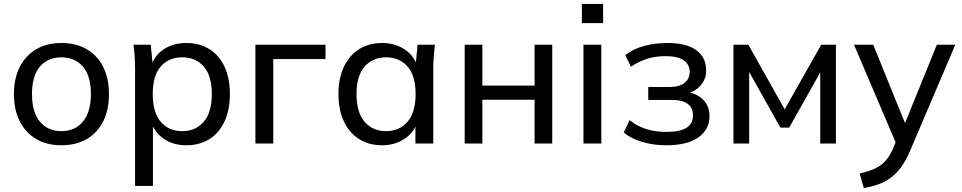

<svg xmlns="http://www.w3.org/2000/svg" viewBox="-20 -731 4900 978"><path d="M293 9Q219 9 165 -22.5Q111 -54 81 -112.5Q51 -171 51 -252Q51 -332 81 -390.5Q111 -449 165 -480.5Q219 -512 293 -512Q367 -512 421.5 -480.5Q476 -449 505.5 -390.5Q535 -332 535 -252Q535 -171 505.5 -112.5Q476 -54 421.5 -22.5Q367 9 293 9ZM293 -63Q361 -63 402 -111Q443 -159 443 -252Q443 -345 402 -392Q361 -439 293 -439Q224 -439 183.5 -392Q143 -345 143 -252Q143 -159 183.5 -111Q224 -63 293 -63Z M668 216V-384Q668 -413 666 -443Q664 -473 660 -503H748L759 -387H748Q763 -445 812 -478.5Q861 -512 929 -512Q996 -512 1046 -481Q1096 -450 1123.5 -391.5Q1151 -333 1151 -252Q1151 -171 1123.5 -112Q1096 -53 1046 -22Q996 9 929 9Q862 9 813.5 -24.5Q765 -58 748 -115H759V216ZM908 -63Q977 -63 1018 -111Q1059 -159 1059 -252Q1059 -345 1018 -392Q977 -439 908 -439Q839 -439 798.5 -392Q758 -345 758 -252Q758 -159 798.5 -111Q839 -63 908 -63Z M1281 0V-503H1638V-430H1372V0Z M1926 9Q1860 9 1810 -22Q1760 -53 1732 -112Q1704 -171 1704 -252Q1704 -333 1732 -391.5Q1760 -450 1810 -481Q1860 -512 1926 -512Q1993 -512 2042.5 -478.5Q2092 -445 2108 -387H2096L2107 -503H2195Q2192 -473 2189.5 -443Q2187 -413 2187 -384V0H2096V-115H2107Q2091 -58 2041.5 -24.5Q1992 9 1926 9ZM1947 -63Q2015 -63 2056 -111Q2097 -159 2097 -252Q2097 -345 2056 -392Q2015 -439 1947 -439Q1879 -439 1837.5 -392Q1796 -345 1796 -252Q1796 -159 1837 -111Q1878 -63 1947 -63Z M2347 0V-503H2437V-295H2703V-503H2793V0H2703V-223H2437V0Z M2952 0V-503H3043V0ZM2944 -613V-711H3052V-613Z M3374 9Q3308 9 3251 -8Q3194 -25 3157 -56L3187 -119Q3224 -89 3271 -74Q3318 -59 3373 -59Q3445 -59 3477.5 -80.5Q3510 -102 3510 -143Q3510 -182 3483 -202Q3456 -222 3404 -222H3282V-288H3393Q3440 -288 3466.5 -308.5Q3493 -329 3493 -365Q3493 -402 3463 -423.5Q3433 -445 3371 -445Q3319 -445 3276 -431.5Q3233 -418 3194 -391L3165 -450Q3206 -482 3261 -497Q3316 -512 3381 -512Q3476 -512 3526.5 -475.5Q3577 -439 3577 -372Q3577 -325 3545 -291.5Q3513 -258 3460 -251V-264Q3520 -261 3557 -227.5Q3594 -194 3594 -139Q3594 -72 3538 -31.5Q3482 9 3374 9Z M3716 0V-503H3792L3977 -174L4163 -503H4238V0H4158V-401H4180L4000 -81H3955L3775 -402H3796V0Z M4380 227 4359 153Q4406 142 4437 127.5Q4468 113 4489 90Q4510 67 4526 32L4551 -28L4549 10L4330 -503H4428L4603 -72H4577L4752 -503H4846L4615 39Q4594 88 4569.5 121Q4545 154 4516.5 175Q4488 196 4454 208Q4420 220 4380 227Z"/></svg>

Font: Mulish Medium
Style: Regular
Weight: 500
Designer: Vernon Adams
Foundry: Vernon Adams
Version: Version 3.603; ttfautohint (v1.8.3)